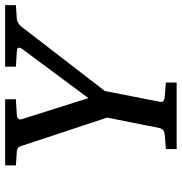

<svg xmlns="http://www.w3.org/2000/svg" viewBox="0 -711 711 751"><g transform="rotate(-90 355.5 -335.5)"><path d="M654.8 -625Q647.5 -624 640.1 -618.9Q632.8 -613.8 628.9 -609.9L375 -280.8L333 -65.9Q330.6 -58.6 335 -53.2Q339.4 -47.9 352.1 -46.9L408.2 -42V0H147.9V-42L206.1 -46.9Q214.8 -47.9 221.2 -52.5Q227.5 -57.1 230 -65.9L271 -272L159.2 -609.9Q155.8 -619.6 150.6 -621.8Q145.5 -624 140.1 -625L84 -628.9V-670.9H342.8V-628.9L278.8 -625Q270.5 -624 266.4 -618.7Q262.2 -613.3 265.1 -605L347.2 -345.2L540 -605Q542 -608.4 543.5 -611.8Q544.9 -615.2 544.4 -617.9Q543.9 -620.6 541.3 -622.6Q538.6 -624.5 532.2 -625L470.2 -628.9V-670.9H710.9V-628.9Z"/></g></svg>

Font: Charis SIL Eur
Style: Italic
Weight: 400
Italic angle: -11°
Foundry: SIL International
Version: Version 5.000